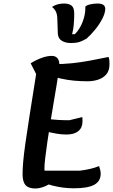

<svg xmlns="http://www.w3.org/2000/svg" viewBox="-20 -1043 641 1089"><path d="M179 26Q142 26 125 7Q108 -12 108 -55Q108 -84 111.5 -125Q115 -166 124 -230Q133 -294 148 -389.5Q163 -485 185 -623L154 -684Q186 -704 217 -715Q248 -726 273 -726Q317 -726 317 -673Q317 -665 312.5 -634Q308 -603 300.5 -557Q293 -511 283.5 -456Q274 -401 265 -344.5Q256 -288 248.5 -237Q241 -186 236.5 -147Q232 -108 232 -88Q232 -63 243.5 -44.5Q255 -26 280 -12Q227 26 179 26ZM399 25Q338 25 277.5 9.5Q217 -6 176 -33L209 -75H433Q465 -79 491 -85Q517 -91 542 -101Q547 -86 549 -77Q551 -68 551 -57Q551 -15 514.5 5Q478 25 399 25ZM357 -280Q329 -280 300 -285Q271 -290 232 -300L246 -369Q276 -365 307.5 -363Q339 -361 373 -361L447 -379Q447 -373 447.5 -366.5Q448 -360 448 -355Q448 -319 424.5 -299.5Q401 -280 357 -280ZM477 -582Q438 -582 400 -585.5Q362 -589 324.5 -597.5Q287 -606 249 -619L273 -679Q340 -679 390.5 -684.5Q441 -690 489.5 -699Q538 -708 596 -720Q600 -707 600.5 -697Q601 -687 601 -678Q601 -643 583.5 -622Q566 -601 537.5 -591.5Q509 -582 477 -582ZM380 -799Q352 -799 331 -811.5Q310 -824 308 -852L305 -939Q304 -965 295.5 -980Q287 -995 275 -1004Q293 -1015 309 -1019Q325 -1023 344 -1023Q370 -1023 385.5 -1011.5Q401 -1000 401 -966Q401 -934 398.5 -904.5Q396 -875 389 -849H404Q421 -865 435 -890Q449 -915 457 -945Q465 -975 464 -1005Q470 -1013 490.5 -1018Q511 -1023 534 -1023Q556 -1023 566.5 -1015Q577 -1007 577 -994Q577 -969 560.5 -937Q544 -905 519.5 -875Q495 -845 471 -824Q452 -813 433.5 -806Q415 -799 380 -799Z"/></svg>

Font: Lemonada
Style: Regular
Weight: 400
Designer: Mohamed Gaber (Arabic), Eduardo Tunni (Latin)
Foundry: Kief Type Foundry
Version: Version 4.005